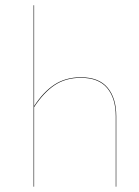

<svg xmlns="http://www.w3.org/2000/svg" viewBox="-20 -700 521 720"><path d="M283.2 -410.2Q351.1 -410.2 383.5 -371.1Q416 -332 416 -264.2V0H414.1V-264.2Q414.1 -331.1 382.1 -369.6Q350.1 -408.2 283.2 -408.2Q226.1 -408.2 184.8 -380.6Q143.6 -353 107.9 -298.3V0H106V-680.2H107.9V-301.8Q142.1 -355 184.1 -382.6Q226.1 -410.2 283.2 -410.2Z"/></svg>

Font: Fira Sans Compressed Two
Style: Regular
Weight: 100
Width: 1
Designer: Carrois Corporate & Edenspiekermann AG
Foundry: Carrois Corporate GbR & Edenspiekermann AG
Version: Version 4.203;PS 004.203;hotconv 1.0.88;makeotf.lib2.5.64775